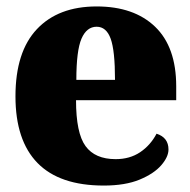

<svg xmlns="http://www.w3.org/2000/svg" viewBox="-20 -566 590 596"><path d="M302 10Q165 10 96.5 -60Q28 -130 28 -267Q28 -405 94.5 -475.5Q161 -546 280 -546Q396 -546 461.5 -483Q527 -420 527 -298V-255H216Q216 -153 245.5 -112.5Q275 -72 339 -72Q383 -72 415 -93.5Q447 -115 466 -151Q503 -139 503 -102Q503 -79 480.5 -53Q458 -27 413.5 -8.5Q369 10 302 10ZM337 -318Q337 -409 323.5 -446Q310 -483 280 -483Q249 -483 233 -446Q217 -409 217 -318Z"/></svg>

Font: Noto Serif SemiCondensed Black
Style: Regular
Weight: 900
Width: 4
Designer: Monotype Design Team
Foundry: Monotype Imaging Inc.
Version: Version 2.014; ttfautohint (v1.8.4.7-5d5b)